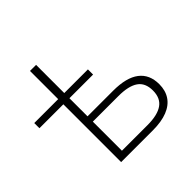

<svg xmlns="http://www.w3.org/2000/svg" viewBox="-175 -878 1050 1050"><g transform="rotate(-45 350.0 -352.5)"><path d="M192 0V-447H7V-487H192V-705H239V-487H422V-447H239V-307H437Q539 -307 590 -268Q641 -229 641 -154Q641 -105 618 -70.5Q595 -36 549.5 -18Q504 0 437 0ZM239 -41H437Q514 -41 553 -68Q592 -95 592 -154Q592 -213 553.5 -239.5Q515 -266 437 -266H239Z"/></g></svg>

Font: Nunito Sans 10pt SemiExpanded ExtraLight
Style: Regular
Weight: 250
Width: 6
Designer: Vernon Adams
Foundry: Vernon Adams
Version: Version 3.101;gftools[0.9.27]